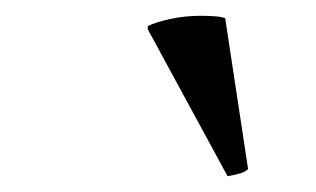

<svg xmlns="http://www.w3.org/2000/svg" viewBox="-20 -766 400 243"><path d="M167 -729V-733Q177 -738 195.5 -742Q214 -746 234 -746Q242 -746 250.5 -745.5Q259 -745 265 -743L294 -552Q290 -548 282 -546Q274 -544 268 -543Z"/></svg>

Font: Tiro Devanagari Marathi
Style: Italic
Weight: 400
Italic angle: -11°
Designer: Devanagari: John Hudson & Fiona Ross, assisted by Paul Hanslow. Latin: John Hudson with Paul Hanslow, assisted by Kaja S
Foundry: Tiro Typeworks Ltd.
Version: Version 1.52